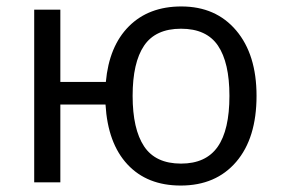

<svg xmlns="http://www.w3.org/2000/svg" viewBox="-20 -565 871 595"><path d="M775 -268Q775 -137 712 -63.5Q649 10 540 10Q436 10 375 -55.5Q314 -121 307 -241H167V0H86V-535H167V-311H308Q318 -422 379.5 -483.5Q441 -545 542 -545Q649 -545 712 -470.5Q775 -396 775 -268ZM391 -268Q391 -165 426.5 -111.5Q462 -58 541 -58Q618 -58 654.5 -110Q691 -162 691 -268Q691 -371 655.5 -423.5Q620 -476 541 -476Q462 -476 426.5 -423.5Q391 -371 391 -268Z"/></svg>

Font: Stephens Clock
Style: Regular
Weight: 400
Designer: Peter Wiegel (catfonts.de) with slight modifications by DT1.org
Version: Version 0.9.1